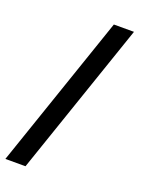

<svg xmlns="http://www.w3.org/2000/svg" viewBox="-151 -778 672 907"><g transform="rotate(20 185.0 -325.0)"><path d="M96.1 61 360.5 -710.9H259.4L-5 61Z"/></g></svg>

Font: Vazirmatn
Style: Regular
Weight: 400
Designer: Saber Rastikerdar
Foundry: Saber Rastikerdar
Version: Version 33.003;September 2, 2022;FontCreator 14.0.0.2862 64-